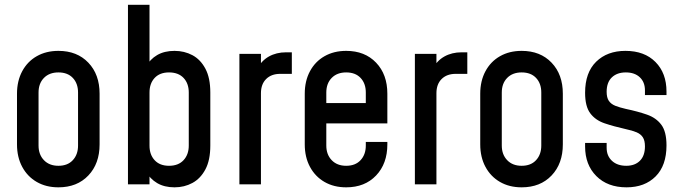

<svg xmlns="http://www.w3.org/2000/svg" viewBox="-20 -770 2845 802"><path d="M224 12.5Q172.5 12.5 133.5 -10Q94.5 -32.5 72.8 -73Q51 -113.5 51 -167V-378.5Q51 -432 72.8 -472.5Q94.5 -513 133.5 -535.2Q172.5 -557.5 224 -557.5Q302 -557.5 349 -508.2Q396 -459 396 -378.5V-167Q396 -86.5 349 -37Q302 12.5 224 12.5ZM224 -77.5Q262.5 -77.5 284.2 -101Q306 -124.5 306 -162V-383.5Q306 -421.5 284.2 -444.5Q262.5 -467.5 224 -467.5Q186 -467.5 163.5 -444.5Q141 -421.5 141 -383.5V-162Q141 -124.5 163.5 -101Q186 -77.5 224 -77.5Z M709 12.5Q666.5 12.5 636.5 -5.2Q606.5 -23 589 -54.5L604.5 -75V0H514.5V-750H604.5V-470L589 -490.5Q606.5 -522.5 636.5 -540Q666.5 -557.5 709 -557.5Q750 -557.5 783.8 -539.5Q817.5 -521.5 838 -483Q858.5 -444.5 858.5 -383.5V-162Q858.5 -101 838 -62.5Q817.5 -24 783.8 -5.8Q750 12.5 709 12.5ZM686 -77.5Q725 -77.5 746.8 -101Q768.5 -124.5 768.5 -162V-383.5Q768.5 -421.5 746.8 -444.5Q725 -467.5 686 -467.5Q647.5 -467.5 626 -444.5Q604.5 -421.5 604.5 -383.5V-161.5Q604.5 -124 626 -100.8Q647.5 -77.5 686 -77.5Z M980 0V-545H1070V-463L1054 -482Q1072 -516.5 1103.2 -534Q1134.5 -551.5 1175 -551.5H1199V-461.5H1150.5Q1113.5 -461.5 1091.8 -440Q1070 -418.5 1070 -380.5V0Z M1426 12.5Q1374.5 12.5 1335.5 -10Q1296.5 -32.5 1274.8 -73Q1253 -113.5 1253 -167V-378.5Q1253 -432 1274.8 -472.5Q1296.5 -513 1335.5 -535.2Q1374.5 -557.5 1426 -557.5Q1504 -557.5 1551 -508.2Q1598 -459 1598 -378.5V-254.5H1328V-339.5H1508V-383.5Q1508 -421.5 1486.2 -444.5Q1464.5 -467.5 1426 -467.5Q1388 -467.5 1365.5 -444.5Q1343 -421.5 1343 -383.5V-162Q1343 -124.5 1365.5 -101Q1388 -77.5 1426 -77.5Q1464.5 -77.5 1486.2 -101Q1508 -124.5 1508 -162V-177H1598V-167Q1598 -86.5 1551 -37Q1504 12.5 1426 12.5Z M1713 0V-545H1803V-463L1787 -482Q1805 -516.5 1836.2 -534Q1867.5 -551.5 1908 -551.5H1932V-461.5H1883.5Q1846.5 -461.5 1824.8 -440Q1803 -418.5 1803 -380.5V0Z M2159 12.5Q2107.5 12.5 2068.5 -10Q2029.5 -32.5 2007.8 -73Q1986 -113.5 1986 -167V-378.5Q1986 -432 2007.8 -472.5Q2029.5 -513 2068.5 -535.2Q2107.5 -557.5 2159 -557.5Q2237 -557.5 2284 -508.2Q2331 -459 2331 -378.5V-167Q2331 -86.5 2284 -37Q2237 12.5 2159 12.5ZM2159 -77.5Q2197.5 -77.5 2219.2 -101Q2241 -124.5 2241 -162V-383.5Q2241 -421.5 2219.2 -444.5Q2197.5 -467.5 2159 -467.5Q2121 -467.5 2098.5 -444.5Q2076 -421.5 2076 -383.5V-162Q2076 -124.5 2098.5 -101Q2121 -77.5 2159 -77.5Z M2597 12.5Q2518 12.5 2471 -34.5Q2424 -81.5 2424 -158V-173H2514V-152.5Q2514 -119 2536.2 -98.2Q2558.5 -77.5 2596 -77.5Q2632 -77.5 2653 -98.5Q2674 -119.5 2674 -158.5Q2674 -183 2665.2 -196.5Q2656.5 -210 2638.8 -217.5Q2621 -225 2594.5 -230.5Q2543.5 -242 2505.2 -255Q2467 -268 2445.5 -296.8Q2424 -325.5 2424 -382.5Q2424 -467 2470.2 -512.2Q2516.5 -557.5 2592.5 -557.5Q2672 -557.5 2718 -511Q2764 -464.5 2764 -387.5V-373H2674V-392.5Q2674 -427 2652.5 -447.2Q2631 -467.5 2594 -467.5Q2557.5 -467.5 2535.8 -446.8Q2514 -426 2514 -386.5Q2514 -362.5 2523 -349Q2532 -335.5 2550 -328.2Q2568 -321 2594.5 -315Q2644.5 -304.5 2682.5 -291.2Q2720.5 -278 2742.2 -249.2Q2764 -220.5 2764 -162.5Q2764 -78.5 2718.5 -33Q2673 12.5 2597 12.5Z"/></svg>

Font: Mohave Light Medium
Style: Regular
Weight: 500
Version: Version 2.003